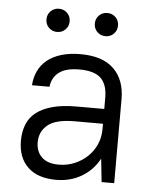

<svg xmlns="http://www.w3.org/2000/svg" viewBox="-51 -725 621 775"><g transform="rotate(5 260.0 -337.5)"><path d="M205 7Q130 7 90 -31.5Q50 -70 50 -138Q50 -174 61.5 -203.5Q73 -233 98.5 -253Q124 -273 164 -284Q204 -295 260 -295H374V-340Q374 -394 347.5 -419.5Q321 -445 260 -445Q205 -445 177.5 -423.5Q150 -402 146 -365H75Q77 -396 89 -422Q101 -448 124 -467Q147 -486 181 -496.5Q215 -507 260 -507Q349 -507 394.5 -463Q440 -419 440 -340V0H389L379 -94Q353 -46 307.5 -19.5Q262 7 205 7ZM210 -55Q244 -55 274 -67.5Q304 -80 326.5 -101.5Q349 -123 361.5 -151.5Q374 -180 374 -212V-235H260Q183 -235 150.5 -208Q118 -181 118 -138Q118 -100 141.5 -77.5Q165 -55 210 -55ZM157 -588Q137 -588 123.5 -601.5Q110 -615 110 -635Q110 -655 123.5 -668.5Q137 -682 157 -682Q177 -682 190.5 -668.5Q204 -655 204 -635Q204 -615 190.5 -601.5Q177 -588 157 -588ZM353 -588Q333 -588 319.5 -601.5Q306 -615 306 -635Q306 -655 319.5 -668.5Q333 -682 353 -682Q373 -682 386.5 -668.5Q400 -655 400 -635Q400 -615 386.5 -601.5Q373 -588 353 -588Z"/></g></svg>

Font: Retni Sans
Style: Regular
Weight: 400
Designer: Vitaly Kuzmin
Foundry: ParaType Ltd.
Version: Version 1.00;March 2, 2019;FontCreator 11.5.0.2425 64-bit; t